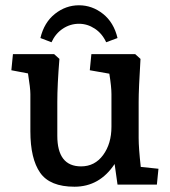

<svg xmlns="http://www.w3.org/2000/svg" viewBox="-20 -699 643 727"><path d="M95 -202V-343Q95 -365 86 -421L23 -433L29 -494H185L205 -476Q197 -378 197 -313V-185Q197 -69 287 -69Q339 -69 370.5 -112Q402 -155 402 -219V-343Q402 -370 394 -420L320 -433L326 -494H492L512 -476Q505 -362 505 -313V-176Q505 -139 513 -67L580 -60L574 0H425L414 -78Q357 8 262 8Q169 8 132 -45Q95 -98 95 -202ZM279 -609Q246 -609 218 -590.5Q190 -572 175 -539L133 -555Q147 -614 188 -646.5Q229 -679 279 -679Q329 -679 370 -646.5Q411 -614 425 -555L382 -539Q367 -572 339 -590.5Q311 -609 279 -609Z"/></svg>

Font: Andada Pro SemiBold
Style: Regular
Weight: 600
Designer: Carolina Giovagnoli
Foundry: Huerta Tipografica
Version: Version 3.005